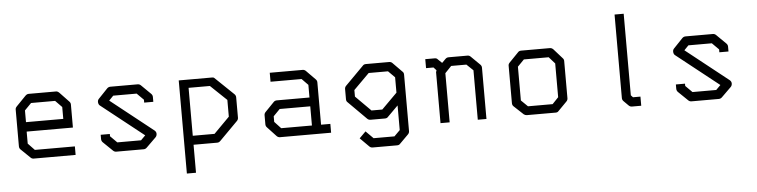

<svg xmlns="http://www.w3.org/2000/svg" viewBox="-47 -891 4954 1257"><g transform="rotate(-5 2430.0 -262.5)"><path d="M116 -231V-152L159 -107H422V-51H147Q135 -51 127 -59L65 -119Q57 -127 57 -140V-382Q57 -392 67 -402L128 -465Q139 -476 150 -476H331Q341 -476 352 -465L411 -403Q420 -394 420 -383V-231ZM117 -293H362V-371L319 -415H161L117 -370Z M899 -372 855 -416H701L672 -386L951 -165Q962 -155.5 962 -143Q962 -129 953 -120L890 -58Q881 -49 869 -49H689Q677 -49 668 -58L606 -118Q597 -127 597 -140V-168H657V-153L701 -109H857L887 -139L609 -359Q599.5 -365.5 598 -381V-384.5Q598 -396 606 -404L666 -467Q675 -476 688 -476H867Q879 -476 888 -467L950 -406Q959 -397 959 -385V-353H899Z M1137 -478H1357Q1366 -478 1370 -474L1493 -356Q1502 -347 1502 -335V-201Q1502 -189 1493 -180L1373 -59Q1364 -50 1353 -50H1197V134H1137ZM1197 -424V-109H1340L1443 -213V-323L1337 -424Z M1980 -108V-234H1779L1736 -190V-153L1778 -108ZM2040 -108H2101V-50H1765Q1753 -50 1744 -59L1686 -121Q1677 -130 1677 -142V-202Q1677 -214 1686 -223L1745 -284Q1753 -292 1766 -292H1980V-375L1939 -417H1735V-476H1951Q1963 -476 1972 -467L2031 -407Q2040 -398 2040 -387Z M2550 -190 2481 -121Q2474 -112 2460 -112H2365Q2353 -112 2344 -121L2226 -239Q2217 -246 2217 -260V-327Q2217 -339 2226 -348L2347 -470Q2353.5 -478 2368 -478H2519Q2532 -478 2540 -470L2601 -408Q2610 -401 2610 -387V-16Q2610 -4 2601 5L2545 61Q2538 70 2524 70H2363Q2351 70 2342 61L2284 3L2326 -39L2375 10H2512L2550 -28ZM2550 -274V-375L2507 -418H2380L2277 -315V-272L2377 -172H2448Z M2865 -442 2889 -466Q2898 -475 2910 -475H3034Q3046 -475 3054 -467L3113 -409Q3122 -400 3122 -388V-51H3065V-376L3022 -417H2922L2880 -373V-50H2820V-385Q2820 -387 2824 -397L2806 -417H2757V-476H2820Q2832 -476 2839 -467Z M3357 -374V-152L3400 -110H3562L3602 -152V-374L3563 -418H3400ZM3307 -407 3368 -470Q3375 -477 3388 -477H3576Q3588 -477 3598 -467L3654 -404Q3662 -396 3662 -385V-140Q3662 -128 3653 -119L3595 -60Q3589 -53 3577.5 -53H3574H3388Q3377.5 -53 3368 -60L3306 -118Q3297 -126 3297 -140V-387Q3297 -397 3307 -407Z M4077 -123 4090 -109H4139V-49H4078Q4066 -49 4057 -58L4026 -89Q4017 -98 4017 -110V-659H4077Z M4679 -372 4635 -416H4481L4452 -386L4731 -165Q4742 -155.5 4742 -143Q4742 -129 4733 -120L4670 -58Q4661 -49 4649 -49H4469Q4457 -49 4448 -58L4386 -118Q4377 -127 4377 -140V-168H4437V-153L4481 -109H4637L4667 -139L4389 -359Q4379.5 -365.5 4378 -381V-384.5Q4378 -396 4386 -404L4446 -467Q4455 -476 4468 -476H4647Q4659 -476 4668 -467L4730 -406Q4739 -397 4739 -385V-353H4679Z"/></g></svg>

Font: IBM 3270
Style: Regular
Weight: 400
Monospace: yes
Version: Version 2.3.1